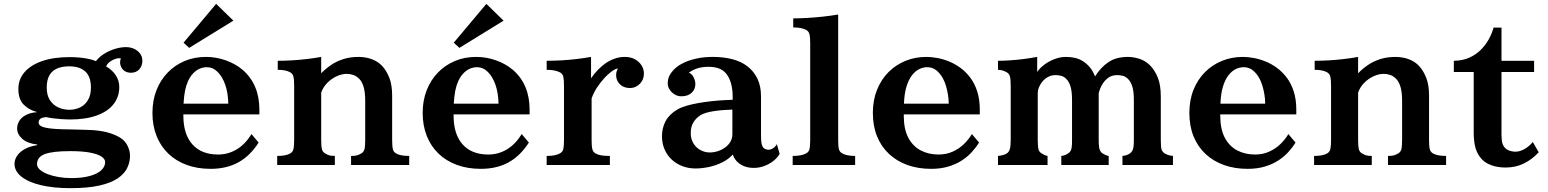

<svg xmlns="http://www.w3.org/2000/svg" viewBox="-20 -855 8024 995"><path d="M631.8 -610.8Q656.7 -610.8 676 -601.6Q695.3 -592.3 706.5 -576.4Q717.8 -560.5 717.8 -541Q717.8 -512.7 701.4 -495.4Q685.1 -478 659.2 -478Q641.1 -478 628.7 -485.4Q616.2 -492.7 609.6 -504.4Q603 -516.1 602.3 -528.8Q601.6 -541.5 606.9 -551.8Q596.7 -555.2 581.1 -550.8Q565.4 -546.4 551.3 -536.4Q537.1 -526.4 529.8 -511.2Q562.5 -491.7 580.3 -464.4Q598.1 -437 598.1 -403.8Q598.1 -353.5 568.8 -315.7Q539.6 -277.8 482.2 -256.8Q424.8 -235.8 340.8 -235.8Q322.3 -235.8 299.3 -237.5Q276.4 -239.3 255.4 -241.9Q234.4 -244.6 220.2 -248Q195.3 -246.1 187.7 -238.3Q180.2 -230.5 180.2 -219.2Q180.2 -201.7 212.4 -194.1Q244.6 -186.5 306.2 -185.1Q336.9 -184.6 367.7 -183.8Q398.4 -183.1 429.2 -182.1Q492.2 -180.7 534.7 -169.4Q577.1 -158.2 605 -140.1Q629.9 -123.5 641.8 -97.9Q653.8 -72.3 653.8 -47.9Q653.8 -14.2 638.9 16.1Q624 46.4 589.1 69.8Q554.2 93.3 494.4 106.7Q434.6 120.1 344.2 120.1Q256.8 120.1 191.7 104.5Q126.5 88.9 90.8 60.3Q55.2 31.7 55.2 -5.9Q55.2 -26.9 67.9 -46.6Q80.6 -66.4 106.7 -81.5Q132.8 -96.7 172.9 -103V-106Q122.1 -111.8 95.5 -135.5Q68.8 -159.2 68.8 -189Q68.8 -209.5 79.6 -227.8Q90.3 -246.1 113.5 -258.5Q136.7 -271 172.9 -273.9Q127 -286.6 101.1 -314.5Q75.2 -342.3 75.2 -394Q75.2 -443.8 107.2 -481Q139.2 -518.1 198.7 -538.6Q258.3 -559.1 341.8 -559.1Q369.6 -559.1 395.8 -556.4Q421.9 -553.7 443.4 -548.8Q464.8 -543.9 477.1 -538.1Q495.6 -562 522.7 -578.1Q549.8 -594.2 578.6 -602.5Q607.4 -610.8 631.8 -610.8ZM338.9 -511.2Q281.2 -511.2 251.7 -484.4Q222.2 -457.5 222.2 -400.9Q222.2 -360.8 239 -335.4Q255.9 -310.1 282.7 -298.1Q309.6 -286.1 338.9 -286.1Q370.1 -286.1 395.5 -298.6Q420.9 -311 436 -336.7Q451.2 -362.3 451.2 -400.9Q451.2 -458 421.9 -484.6Q392.6 -511.2 338.9 -511.2ZM344.2 -71.8Q252.9 -71.8 212.4 -56.6Q171.9 -41.5 171.9 -3.9Q171.9 11.2 186.8 24.4Q201.7 37.6 226.8 47.4Q252 57.1 283.9 62.5Q315.9 67.9 350.1 67.9Q405.8 67.9 444.8 57.1Q483.9 46.4 504.4 27.6Q524.9 8.8 524.9 -15.1Q524.9 -30.3 506.8 -43Q488.8 -55.7 449 -63.7Q409.2 -71.8 344.2 -71.8Z M1100.1 -835 1189.5 -748 960.4 -606.9 931.2 -633.8ZM930.2 -255.9Q930.2 -159.2 977.1 -106.7Q1023.9 -54.2 1110.4 -54.2Q1162.6 -54.2 1207.3 -81.3Q1252 -108.4 1283.2 -160.2L1320.3 -116.2Q1275.9 -46.9 1214.8 -13.4Q1153.8 20 1071.3 20Q1002.4 20 947 -0.5Q891.6 -21 852.1 -59.1Q812.5 -97.2 791.3 -150.6Q770 -204.1 770 -270Q770 -333.5 790.5 -386.5Q811 -439.5 848.4 -478.3Q885.7 -517.1 936.3 -538.6Q986.8 -560.1 1047.4 -560.1Q1099.1 -560.1 1149.4 -542.5Q1199.7 -524.9 1237.3 -493.2Q1324.2 -418 1324.2 -286.1V-262.2H930.2ZM1163.1 -317.9Q1162.1 -372.6 1147.5 -415Q1132.8 -457.5 1107.9 -482.2Q1083 -506.8 1051.3 -506.8Q1021.5 -506.8 996.1 -488.3Q970.7 -469.7 955.1 -436Q944.3 -412.1 939 -385.3Q933.6 -358.4 931.2 -317.9Z M1644.5 -475.1Q1667.5 -499 1695.8 -518.3Q1724.1 -537.6 1759.5 -548.8Q1794.9 -560.1 1839.4 -560.1Q1860.4 -560.1 1883.1 -555.2Q1905.8 -550.3 1926.8 -539.1Q1947.8 -527.8 1964.4 -508.8Q1984.4 -485.8 1998.3 -450Q2012.2 -414.1 2012.2 -358.9V-130.9Q2012.2 -97.2 2015.9 -82.3Q2019.5 -67.4 2032.2 -60.1Q2053.7 -46.9 2100.6 -46.9V0H1799.3V-46.9Q1819.3 -46.9 1830.3 -50Q1841.3 -53.2 1852.5 -60.1Q1865.2 -67.4 1868.9 -82.3Q1872.6 -97.2 1872.6 -130.9V-332Q1872.6 -378.4 1864 -405.8Q1855.5 -433.1 1841.3 -446.8Q1826.2 -461.9 1809.6 -467Q1793 -472.2 1777.3 -472.2Q1752 -472.2 1725.1 -460Q1698.2 -447.8 1676.5 -426Q1654.8 -404.3 1644.5 -375V-130.9Q1644.5 -97.2 1648.2 -82.3Q1651.9 -67.4 1664.6 -60.1Q1675.8 -53.2 1686.3 -50Q1696.8 -46.9 1715.3 -46.9V0H1416.5V-46.9Q1462.9 -46.9 1484.4 -60.1Q1497.1 -67.4 1500.7 -82.3Q1504.4 -97.2 1504.4 -130.9V-409.2Q1504.4 -442.9 1500.7 -457.8Q1497.1 -472.7 1484.4 -480Q1461.9 -493.2 1419.4 -493.2V-540Q1453.6 -540 1492.7 -542.2Q1531.7 -544.4 1571 -549.1Q1610.4 -553.7 1644.5 -560.1Z M2500.5 -835 2589.8 -748 2360.8 -606.9 2331.5 -633.8ZM2330.6 -255.9Q2330.6 -159.2 2377.4 -106.7Q2424.3 -54.2 2510.7 -54.2Q2563 -54.2 2607.7 -81.3Q2652.3 -108.4 2683.6 -160.2L2720.7 -116.2Q2676.3 -46.9 2615.2 -13.4Q2554.2 20 2471.7 20Q2402.8 20 2347.4 -0.5Q2292 -21 2252.4 -59.1Q2212.9 -97.2 2191.7 -150.6Q2170.4 -204.1 2170.4 -270Q2170.4 -333.5 2190.9 -386.5Q2211.4 -439.5 2248.8 -478.3Q2286.1 -517.1 2336.7 -538.6Q2387.2 -560.1 2447.8 -560.1Q2499.5 -560.1 2549.8 -542.5Q2600.1 -524.9 2637.7 -493.2Q2724.6 -418 2724.6 -286.1V-262.2H2330.6ZM2563.5 -317.9Q2562.5 -372.6 2547.9 -415Q2533.2 -457.5 2508.3 -482.2Q2483.4 -506.8 2451.7 -506.8Q2421.9 -506.8 2396.5 -488.3Q2371.1 -469.7 2355.5 -436Q2344.7 -412.1 2339.4 -385.3Q2334 -358.4 2331.5 -317.9Z M3043 -449.2Q3060.1 -474.6 3078.4 -492.9Q3096.7 -511.2 3113.8 -523.9Q3134.8 -539.6 3161.6 -549.8Q3188.5 -560.1 3217.8 -560.1Q3248 -560.1 3270.3 -547.9Q3292.5 -535.6 3304.7 -516.1Q3316.9 -496.6 3316.9 -474.1Q3316.9 -452.1 3306.9 -435.3Q3296.9 -418.5 3280.5 -408.7Q3264.2 -398.9 3245.6 -398.9Q3221.2 -398.9 3204.8 -408.9Q3188.5 -418.9 3180.4 -434.6Q3172.4 -450.2 3172.9 -467.5Q3173.3 -484.9 3182.6 -500Q3172.4 -499.5 3158.9 -491Q3145.5 -482.4 3132.8 -470.9Q3120.1 -459.5 3110.8 -449.2Q3090.8 -426.8 3074.2 -401.9Q3057.6 -377 3045.9 -345.2V-130.9Q3045.9 -97.2 3049.6 -82.3Q3053.2 -67.4 3065.9 -60.1Q3077.1 -53.2 3094.7 -50Q3112.3 -46.9 3140.6 -46.9V0H2813V-46.9Q2837.4 -46.9 2854 -50.3Q2870.6 -53.7 2881.8 -60.1Q2895.5 -67.4 2899.2 -82.3Q2902.8 -97.2 2902.8 -130.9V-409.2Q2902.8 -442.9 2899.2 -457.8Q2895.5 -472.7 2881.8 -480Q2870.6 -485.8 2854 -489.5Q2837.4 -493.2 2813 -493.2V-540Q2849.1 -540 2888.9 -542.2Q2928.7 -544.4 2968.3 -549.1Q3007.8 -553.7 3043 -560.1Z M3673.8 -560.1Q3729 -560.1 3774.9 -548.3Q3820.8 -536.6 3853.5 -511.2Q3886.7 -485.8 3905.3 -447Q3923.8 -408.2 3923.8 -356V-147Q3923.8 -119.1 3928.5 -104.5Q3933.1 -89.8 3941.9 -84.5Q3950.7 -79.1 3962.4 -79.1Q3974.6 -79.1 3986.3 -86.7Q3998 -94.2 4005.9 -107.9L4020.5 -57.1Q4006.8 -35.2 3985.4 -19Q3963.9 -2.9 3938.5 6.1Q3913.1 15.1 3886.7 15.1Q3857.4 15.1 3834.7 5.6Q3812 -3.9 3797.6 -19.8Q3783.2 -35.6 3777.8 -54.2Q3754.9 -29.3 3722.2 -13.2Q3689.5 2.9 3653.3 10.5Q3617.2 18.1 3583.5 18.1Q3548.3 18.1 3517.1 6.3Q3485.8 -5.4 3461.9 -27.3Q3438 -49.3 3424.3 -80.1Q3410.6 -110.8 3410.6 -148.9Q3410.6 -191.9 3429.2 -227.1Q3447.8 -262.2 3489.7 -287.1Q3508.3 -298.3 3537.6 -306.9Q3566.9 -315.4 3601.1 -321.3Q3635.3 -327.1 3669.4 -330.8Q3703.6 -334.5 3732.4 -335.9L3776.9 -337.9V-353Q3776.9 -390.6 3769.3 -419.2Q3761.7 -447.8 3747.6 -467.8Q3719.2 -508.8 3652.8 -508.8Q3618.2 -508.8 3593 -500.5Q3567.9 -492.2 3549.8 -478Q3564.9 -473.1 3574.2 -455.3Q3583.5 -437.5 3583.5 -418.9Q3583.5 -392.6 3564.5 -374.3Q3545.4 -356 3510.7 -356Q3492.2 -356 3476.1 -365.7Q3460 -375.5 3450.2 -390.6Q3440.4 -405.8 3440.4 -421.9Q3440.4 -449.7 3452.9 -469.5Q3465.3 -489.3 3484.9 -505.9Q3501 -519.5 3528.1 -532Q3555.2 -544.4 3592.3 -552.2Q3629.4 -560.1 3673.8 -560.1ZM3739.7 -285.2Q3717.8 -284.2 3692.6 -281Q3667.5 -277.8 3645 -272Q3622.6 -266.1 3608.4 -256.8Q3585.4 -241.7 3572.5 -219.2Q3559.6 -196.8 3559.6 -166Q3559.6 -134.3 3573.7 -111.6Q3587.9 -88.9 3610.6 -76.9Q3633.3 -64.9 3657.7 -64.9Q3679.7 -64.9 3700.4 -71.8Q3721.2 -78.6 3738.3 -91.1Q3755.4 -103.5 3765.4 -120.8Q3775.4 -138.2 3775.4 -159.2V-287.1Z M4323.7 -130.9Q4323.7 -97.2 4327.4 -82.3Q4331.1 -67.4 4344.7 -60.1Q4356 -53.7 4372.6 -50.3Q4389.2 -46.9 4411.6 -46.9V0H4087.9V-46.9Q4112.3 -46.9 4129.4 -50.3Q4146.5 -53.7 4157.7 -60.1Q4171.4 -67.4 4175 -82.3Q4178.7 -97.2 4178.7 -130.9V-628.9Q4178.7 -662.6 4175 -677.5Q4171.4 -692.4 4157.7 -700.2Q4146.5 -706.1 4129.9 -709.5Q4113.3 -712.9 4090.8 -712.9V-759.8Q4126 -759.8 4165.8 -762.2Q4205.6 -764.6 4246.1 -769Q4286.6 -773.4 4323.7 -779.8Z M4780.8 -560.1Q4807.1 -560.1 4837.6 -554.4Q4868.2 -548.8 4899.2 -536.1Q4930.2 -523.4 4958.5 -502.4Q4986.8 -481.4 5009.3 -451.2Q5031.7 -420.9 5044.7 -380.1Q5057.6 -339.4 5057.6 -286.1V-262.2H4663.6V-255.9Q4663.6 -185.5 4687.3 -141.1Q4710.9 -96.7 4751.7 -75.4Q4792.5 -54.2 4843.8 -54.2Q4883.8 -54.2 4917 -69.1Q4950.2 -84 4975.3 -108.4Q5000.5 -132.8 5016.6 -160.2L5053.7 -116.2Q5037.1 -89.4 5014.4 -64.9Q4991.7 -40.5 4961.4 -21.5Q4931.2 -2.4 4892.3 8.8Q4853.5 20 4804.7 20Q4738.8 20 4683.6 0.5Q4628.4 -19 4587.9 -56.6Q4547.4 -94.2 4525.4 -147.9Q4503.4 -201.7 4503.4 -270Q4503.4 -335.9 4524.9 -389.4Q4546.4 -442.9 4584.2 -481Q4622.1 -519 4672.6 -539.6Q4723.1 -560.1 4780.8 -560.1ZM4784.7 -506.8Q4763.7 -506.8 4743.2 -496.6Q4722.7 -486.3 4705.6 -464.1Q4688.5 -441.9 4677.5 -405.8Q4666.5 -369.6 4664.6 -317.9H4896.5Q4896.5 -340.3 4892.6 -364.5Q4888.7 -388.7 4882.1 -410.6Q4875.5 -432.6 4866.7 -448.2Q4854 -472.2 4833.7 -489.5Q4813.5 -506.8 4784.7 -506.8Z M5355 -481.9Q5368.2 -502 5391.8 -519.8Q5415.5 -537.6 5445.1 -548.8Q5474.6 -560.1 5503.9 -560.1Q5527.8 -560.1 5550 -555.2Q5572.3 -550.3 5591.8 -538.1Q5611.3 -525.9 5627.4 -506.8Q5643.6 -487.8 5654.8 -459Q5683.6 -505.4 5723.9 -532.7Q5764.2 -560.1 5825.7 -560.1Q5852.1 -560.1 5883.1 -550.8Q5914.1 -541.5 5939 -517.1Q5964.4 -491.7 5980 -453.1Q5995.6 -414.6 5995.6 -355V-130.9Q5995.6 -108.4 5996.8 -95Q5998 -81.5 6002.4 -73.7Q6006.8 -65.9 6015.6 -60.1Q6023.9 -55.2 6033.7 -51.8Q6043.5 -48.3 6058.6 -46.9V0H5796.9V-46.9Q5809.6 -47.9 5819.6 -51.8Q5829.6 -55.7 5835.9 -60.1Q5843.8 -65.9 5848.1 -73.7Q5852.5 -81.5 5854.2 -95Q5856 -108.4 5856 -130.9V-336.9Q5856 -379.9 5848.6 -404.3Q5841.3 -428.7 5828.6 -442.9Q5814.9 -458 5799.3 -461.9Q5783.7 -465.8 5769.5 -465.8Q5741.7 -465.8 5722.2 -451.2Q5702.6 -436.5 5690.7 -414.8Q5678.7 -393.1 5673.8 -372.1V-130.9Q5673.8 -108.4 5675.5 -94.7Q5677.2 -81.1 5681.6 -73.2Q5686 -65.4 5693.8 -60.1Q5700.7 -55.7 5708.7 -52Q5716.8 -48.3 5725.6 -46.9V0H5480V-46.9Q5491.7 -48.3 5500 -51.8Q5508.3 -55.2 5515.6 -60.1Q5524.4 -65.9 5528.6 -73.7Q5532.7 -81.5 5534.2 -95Q5535.6 -108.4 5535.6 -130.9V-335.9Q5535.6 -378.9 5528.6 -403.8Q5521.5 -428.7 5508.8 -442.9Q5495.1 -458 5480 -461.9Q5464.8 -465.8 5449.7 -465.8Q5430.2 -465.8 5413.3 -457.3Q5396.5 -448.7 5384 -434.6Q5371.6 -420.4 5364.7 -403.8Q5357.9 -387.2 5357.9 -371.1V-130.9Q5357.9 -97.2 5361.6 -82.3Q5365.2 -67.4 5377.9 -60.1Q5385.3 -55.7 5392.3 -52Q5399.4 -48.3 5408.7 -46.9V0H5151.9V-46.9Q5181.6 -49.8 5197.8 -60.1Q5208.5 -66.9 5213.1 -82Q5217.8 -97.2 5217.8 -130.9V-409.2Q5217.8 -442.9 5214.1 -457.8Q5210.4 -472.7 5197.8 -480Q5175.3 -493.2 5151.9 -493.2V-540Q5178.7 -540 5213.1 -542.2Q5247.6 -544.4 5284.2 -549.1Q5320.8 -553.7 5355 -560.1Z M6420.9 -560.1Q6447.3 -560.1 6477.8 -554.4Q6508.3 -548.8 6539.3 -536.1Q6570.3 -523.4 6598.6 -502.4Q6627 -481.4 6649.4 -451.2Q6671.9 -420.9 6684.8 -380.1Q6697.8 -339.4 6697.8 -286.1V-262.2H6303.7V-255.9Q6303.7 -185.5 6327.4 -141.1Q6351.1 -96.7 6391.8 -75.4Q6432.6 -54.2 6483.9 -54.2Q6523.9 -54.2 6557.1 -69.1Q6590.3 -84 6615.5 -108.4Q6640.6 -132.8 6656.7 -160.2L6693.8 -116.2Q6677.2 -89.4 6654.5 -64.9Q6631.8 -40.5 6601.6 -21.5Q6571.3 -2.4 6532.5 8.8Q6493.7 20 6444.8 20Q6378.9 20 6323.7 0.5Q6268.6 -19 6228 -56.6Q6187.5 -94.2 6165.5 -147.9Q6143.6 -201.7 6143.6 -270Q6143.6 -335.9 6165 -389.4Q6186.5 -442.9 6224.4 -481Q6262.2 -519 6312.7 -539.6Q6363.3 -560.1 6420.9 -560.1ZM6424.8 -506.8Q6403.8 -506.8 6383.3 -496.6Q6362.8 -486.3 6345.7 -464.1Q6328.6 -441.9 6317.6 -405.8Q6306.6 -369.6 6304.7 -317.9H6536.6Q6536.6 -340.3 6532.7 -364.5Q6528.8 -388.7 6522.2 -410.6Q6515.6 -432.6 6506.8 -448.2Q6494.1 -472.2 6473.9 -489.5Q6453.6 -506.8 6424.8 -506.8Z M7018.1 -475.1Q7041 -499 7069.3 -518.3Q7097.7 -537.6 7133.1 -548.8Q7168.5 -560.1 7212.9 -560.1Q7233.9 -560.1 7256.6 -555.2Q7279.3 -550.3 7300.3 -539.1Q7321.3 -527.8 7337.9 -508.8Q7357.9 -485.8 7371.8 -450Q7385.7 -414.1 7385.7 -358.9V-130.9Q7385.7 -97.2 7389.4 -82.3Q7393.1 -67.4 7405.8 -60.1Q7427.2 -46.9 7474.1 -46.9V0H7172.9V-46.9Q7192.9 -46.9 7203.9 -50Q7214.8 -53.2 7226.1 -60.1Q7238.8 -67.4 7242.4 -82.3Q7246.1 -97.2 7246.1 -130.9V-332Q7246.1 -378.4 7237.5 -405.8Q7229 -433.1 7214.8 -446.8Q7199.7 -461.9 7183.1 -467Q7166.5 -472.2 7150.9 -472.2Q7125.5 -472.2 7098.6 -460Q7071.8 -447.8 7050 -426Q7028.3 -404.3 7018.1 -375V-130.9Q7018.1 -97.2 7021.7 -82.3Q7025.4 -67.4 7038.1 -60.1Q7049.3 -53.2 7059.8 -50Q7070.3 -46.9 7088.9 -46.9V0H6790V-46.9Q6836.4 -46.9 6857.9 -60.1Q6870.6 -67.4 6874.3 -82.3Q6877.9 -97.2 6877.9 -130.9V-409.2Q6877.9 -442.9 6874.3 -457.8Q6870.6 -472.7 6857.9 -480Q6835.4 -493.2 6793 -493.2V-540Q6827.1 -540 6866.2 -542.2Q6905.3 -544.4 6944.6 -549.1Q6983.9 -553.7 7018.1 -560.1Z M7720.2 -711.9H7761.2V-540H7930.2V-481.9H7761.2V-157.2Q7761.2 -126 7766.4 -110.8Q7771.5 -95.7 7782.2 -85.9Q7792.5 -76.7 7806.9 -72.8Q7821.3 -68.8 7833 -68.8Q7856.4 -68.8 7881.1 -83Q7905.8 -97.2 7923.3 -119.1L7954.1 -65.9Q7920.4 -29.3 7877.9 -8.1Q7835.4 13.2 7782.2 13.2Q7741.7 13.2 7709.5 1.5Q7677.2 -10.3 7660.2 -28.8Q7636.2 -54.7 7626.7 -87.4Q7617.2 -120.1 7617.2 -168.9V-481.9H7514.2V-540Q7559.1 -540.5 7593.8 -555.9Q7628.4 -571.3 7653.8 -596.7Q7679.2 -622.1 7695.6 -652.1Q7711.9 -682.1 7720.2 -711.9Z"/></svg>

Font: BIZ UDPMincho
Style: Bold
Weight: 700
Designer: TypeBank Co., Ltd.
Foundry: Morisawa Inc.
Version: Version 1.06